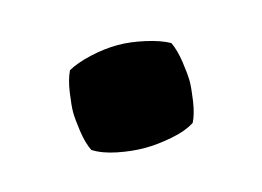

<svg xmlns="http://www.w3.org/2000/svg" viewBox="-38 -191 351 257"><g transform="rotate(-15 137.5 -62.0)"><path d="M57 -61.5Q57 -70.5 59.5 -88Q62 -105.5 67.5 -117Q80 -124 99.8 -128.5Q119.5 -133 138 -133Q155 -133 175.2 -128.5Q195.5 -124 208 -117Q213.5 -105.5 216 -88Q218.5 -70.5 218.5 -61.5Q218.5 -52.5 216 -35Q213.5 -17.5 208 -6.5Q196 1.5 175.5 5.5Q155 9.5 138 9.5Q119.5 9.5 99.8 5.5Q80 1.5 67.5 -6.5Q62 -17.5 59.5 -35Q57 -52.5 57 -61.5Z"/></g></svg>

Font: Signika SemiBold
Style: Regular
Weight: 600
Designer: Anna Giedry
Foundry: Anna Giedry
Version: Version 2.001